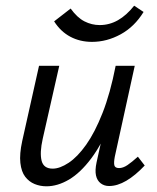

<svg xmlns="http://www.w3.org/2000/svg" viewBox="-20 -647 552 674"><path d="M143 7Q121 7 101.5 -1Q82 -9 68.5 -26.5Q55 -44 51.5 -75Q48 -106 58 -152L117 -416H188L130 -160Q119 -111 126 -83Q133 -55 165 -55Q190 -55 221 -75.5Q252 -96 282.5 -139Q313 -182 340 -250.5Q367 -319 386 -416H427Q404 -302 371 -221.5Q338 -141 300 -90.5Q262 -40 222 -16.5Q182 7 143 7ZM363 6Q346 6 333.5 -3.5Q321 -13 317 -31Q313 -49 319 -77L394 -416H453L383 -97Q379 -76 381.5 -66.5Q384 -57 398 -57Q412 -57 427.5 -67.5Q443 -78 464 -97L488 -66Q455 -31 423.5 -12.5Q392 6 363 6ZM303 -500Q261 -500 227 -518Q193 -536 170 -572L228 -617Q251 -585 276.5 -572Q302 -559 330 -559Q364 -559 394 -576Q424 -593 451 -627L484 -605Q452 -553 403.5 -526.5Q355 -500 303 -500Z"/></svg>

Font: Ysabeau Office Medium
Style: Italic
Weight: 500
Italic angle: -12°
Designer: Christian Thalmann (Catharsis Fonts)
Version: Version 2.001;gftools[0.9.30]; featfreeze: tnum,lnum,ss02